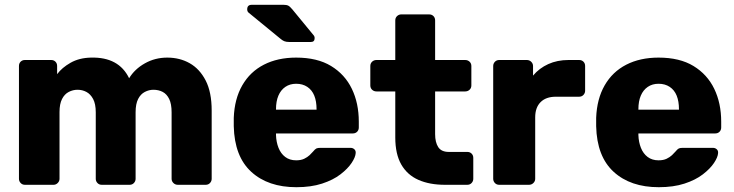

<svg xmlns="http://www.w3.org/2000/svg" viewBox="-20 -770 3060 800"><path d="M84 0Q73 0 66 -7.5Q59 -15 59 -25V-495Q59 -506 66 -513Q73 -520 84 -520H193Q204 -520 211 -513Q218 -506 218 -495V-461Q238 -488 274 -508.5Q310 -529 359 -530Q475 -533 518 -444Q541 -482 583.5 -506Q626 -530 677 -530Q729 -530 770.5 -506.5Q812 -483 837 -434.5Q862 -386 862 -309V-25Q862 -15 855 -7.5Q848 0 837 0H721Q710 0 702.5 -7.5Q695 -15 695 -25V-302Q695 -337 685 -357.5Q675 -378 658 -387Q641 -396 619 -396Q601 -396 583.5 -387Q566 -378 555.5 -357.5Q545 -337 545 -302V-25Q545 -15 538 -7.5Q531 0 520 0H404Q393 0 386 -7.5Q379 -15 379 -25V-302Q379 -337 368 -357.5Q357 -378 340 -387Q323 -396 303 -396Q284 -396 266.5 -387Q249 -378 238.5 -357.5Q228 -337 228 -303V-25Q228 -15 220.5 -7.5Q213 0 203 0Z M1215 10Q1097 10 1027 -54Q957 -118 954 -244Q954 -251 954 -262Q954 -273 954 -279Q957 -358 989.5 -414.5Q1022 -471 1079.5 -500.5Q1137 -530 1214 -530Q1302 -530 1359.5 -495Q1417 -460 1446 -400Q1475 -340 1475 -263V-239Q1475 -228 1468 -221Q1461 -214 1450 -214H1130Q1130 -213 1130 -211Q1130 -209 1130 -207Q1131 -178 1140.5 -154Q1150 -130 1168.5 -116Q1187 -102 1214 -102Q1234 -102 1247.5 -108.5Q1261 -115 1270 -123.5Q1279 -132 1284 -138Q1293 -149 1298.5 -151.5Q1304 -154 1316 -154H1440Q1450 -154 1456.5 -148Q1463 -142 1462 -132Q1461 -115 1445 -91Q1429 -67 1398.5 -43.5Q1368 -20 1322 -5Q1276 10 1215 10ZM1130 -313H1299V-315Q1299 -348 1289.5 -371.5Q1280 -395 1260.5 -408Q1241 -421 1214 -421Q1188 -421 1169 -408Q1150 -395 1140 -371.5Q1130 -348 1130 -315ZM1186 -595Q1172 -595 1164 -598.5Q1156 -602 1148 -609L1015 -718Q1010 -723 1010 -731Q1010 -750 1029 -750H1161Q1174 -750 1181 -746.5Q1188 -743 1198 -731L1286 -624Q1291 -619 1291 -611Q1291 -595 1275 -595Z M1834 0Q1770 0 1723.5 -20.5Q1677 -41 1652 -84.5Q1627 -128 1627 -197V-389H1549Q1538 -389 1530.5 -396Q1523 -403 1523 -414V-495Q1523 -506 1530.5 -513Q1538 -520 1549 -520H1627V-685Q1627 -696 1634.5 -703Q1642 -710 1652 -710H1768Q1779 -710 1786 -703Q1793 -696 1793 -685V-520H1918Q1929 -520 1936.5 -513Q1944 -506 1944 -495V-414Q1944 -403 1936.5 -396Q1929 -389 1918 -389H1793V-211Q1793 -177 1806 -157Q1819 -137 1850 -137H1927Q1938 -137 1945 -130Q1952 -123 1952 -112V-25Q1952 -15 1945 -7.5Q1938 0 1927 0Z M2060 0Q2049 0 2042 -7.5Q2035 -15 2035 -25V-495Q2035 -505 2042 -512.5Q2049 -520 2060 -520H2175Q2186 -520 2193.5 -512.5Q2201 -505 2201 -495V-455Q2227 -486 2264.5 -503Q2302 -520 2349 -520H2393Q2404 -520 2411 -513Q2418 -506 2418 -495V-392Q2418 -382 2411 -374.5Q2404 -367 2393 -367H2296Q2255 -367 2232.5 -344.5Q2210 -322 2210 -281V-25Q2210 -15 2202.5 -7.5Q2195 0 2184 0Z M2725 10Q2607 10 2537 -54Q2467 -118 2464 -244Q2464 -251 2464 -262Q2464 -273 2464 -279Q2467 -358 2499.5 -414.5Q2532 -471 2589.5 -500.5Q2647 -530 2724 -530Q2812 -530 2869.5 -495Q2927 -460 2956 -400Q2985 -340 2985 -263V-239Q2985 -228 2978 -221Q2971 -214 2960 -214H2640Q2640 -213 2640 -211Q2640 -209 2640 -207Q2641 -178 2650.5 -154Q2660 -130 2678.5 -116Q2697 -102 2724 -102Q2744 -102 2757.5 -108.5Q2771 -115 2780 -123.5Q2789 -132 2794 -138Q2803 -149 2808.5 -151.5Q2814 -154 2826 -154H2950Q2960 -154 2966.5 -148Q2973 -142 2972 -132Q2971 -115 2955 -91Q2939 -67 2908.5 -43.5Q2878 -20 2832 -5Q2786 10 2725 10ZM2640 -313H2809V-315Q2809 -348 2799.5 -371.5Q2790 -395 2770.5 -408Q2751 -421 2724 -421Q2698 -421 2679 -408Q2660 -395 2650 -371.5Q2640 -348 2640 -315Z"/></svg>

Font: Rubik
Style: Bold
Weight: 700
Designer: Hubert and Fischer
Foundry: Hubert and Fischer
Version: Version 2.300;gftools[0.9.30]